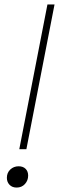

<svg xmlns="http://www.w3.org/2000/svg" viewBox="-20 -792 266 866"><path d="M67 -119 194 -772H226L99 -119ZM55 54Q35 54 23 41.5Q11 29 11 10Q11 -13 26.5 -27.5Q42 -42 64 -42Q84 -42 95.5 -30.5Q107 -19 107 0Q107 22 92.5 38Q78 54 55 54Z"/></svg>

Font: Savate ExtraLight
Style: Italic
Weight: 200
Italic angle: -11°
Designer: Max Esnée
Foundry: Plomb Type
Version: Version 2.000